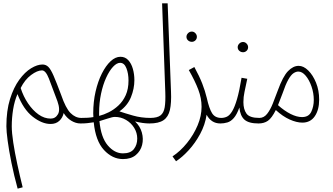

<svg xmlns="http://www.w3.org/2000/svg" viewBox="-20 -730 1985 1143"><path d="M85 393Q63 313 48 238.5Q33 164 25.5 107.5Q18 51 18 22Q18 -71 39.5 -140Q61 -209 94.5 -255Q128 -301 165 -323.5Q202 -346 233 -346Q253 -346 267.5 -332Q282 -318 299 -279Q316 -240 344 -165Q371 -86 400 -57Q429 -28 464 -28Q485 -28 485 -12Q485 5 459 5Q431 5 404 -11.5Q377 -28 359 -57Q353 -29 333 -10.5Q313 8 281 8Q230 8 174.5 -35.5Q119 -79 84 -170Q66 -128 58 -78Q50 -28 50 22Q50 60 59 119Q68 178 83 247.5Q98 317 115 385ZM282 -24Q310 -24 325 -50Q340 -76 322 -127Q290 -214 271 -262.5Q252 -311 230 -311Q202 -311 165 -283.5Q128 -256 103 -206Q119 -156 147 -114.5Q175 -73 209.5 -48.5Q244 -24 282 -24Z M459 5 464 -28Q484 -28 501.5 -29Q519 -30 536 -33Q535 -43 535 -55Q535 -124 549 -185Q563 -246 586.5 -292.5Q610 -339 638.5 -365.5Q667 -392 697 -392Q725 -392 743.5 -372Q762 -352 771 -320Q780 -288 780 -253Q780 -202 759.5 -151.5Q739 -101 691 -67Q723 -56 772 -42Q821 -28 875 -28Q895 -28 895 -12Q895 5 870 5Q832 5 784 -7Q814 21 824.5 59Q835 97 826 133Q817 169 788.5 193Q760 217 712 217Q649 217 599 163Q549 109 538 -2Q519 1 501 3Q483 5 459 5ZM570 -57Q570 -48 570 -40Q598 -47 628 -62Q658 -77 685 -102Q712 -127 728.5 -163.5Q745 -200 745 -251Q745 -292 732.5 -324Q720 -356 695 -356Q675 -356 653 -332.5Q631 -309 612 -267.5Q593 -226 581.5 -172Q570 -118 570 -57ZM712 183Q757 183 777 157.5Q797 132 797 95Q797 61 779 31.5Q761 2 730.5 -16Q700 -34 664 -34Q650 -34 623.5 -25Q597 -16 572 -9Q581 88 621.5 135.5Q662 183 712 183Z M869 5 874 -28Q916 -28 935.5 -43Q955 -58 960.5 -91.5Q966 -125 964 -181L945 -710H978L998 -185Q1001 -117 991.5 -75.5Q982 -34 953.5 -14.5Q925 5 869 5Z M1122 -481Q1109 -481 1099.5 -489.5Q1090 -498 1090 -511Q1090 -523 1099.5 -532.5Q1109 -542 1122 -542Q1134 -542 1143 -532.5Q1152 -523 1152 -511Q1152 -498 1143 -489.5Q1134 -481 1122 -481Z M1028 230 1007 201Q1054 170 1093.5 121Q1133 72 1156.5 16Q1180 -40 1180 -94Q1180 -145 1160.5 -196.5Q1141 -248 1104 -313L1137 -331Q1167 -276 1184 -232.5Q1201 -189 1211 -147Q1225 -84 1242.5 -56Q1260 -28 1297 -28Q1310 -28 1314 -23Q1318 -18 1318 -12Q1318 -4 1312.5 0.5Q1307 5 1292 5Q1264 5 1243.5 -8.5Q1223 -22 1210 -47Q1201 13 1171.5 67.5Q1142 122 1103.5 164Q1065 206 1028 230Z M1427 -419Q1414 -419 1404.5 -427.5Q1395 -436 1395 -449Q1395 -461 1404.5 -470.5Q1414 -480 1427 -480Q1439 -480 1448 -470.5Q1457 -461 1457 -449Q1457 -436 1448 -427.5Q1439 -419 1427 -419Z M1292 5 1297 -28Q1315 -28 1331 -35.5Q1347 -43 1362 -67.5Q1377 -92 1391 -140Q1405 -188 1418 -267L1452 -261Q1442 -212 1435.5 -182.5Q1429 -153 1429 -122Q1429 -79 1447.5 -53.5Q1466 -28 1524 -28Q1537 -28 1541 -23Q1545 -18 1545 -12Q1545 -4 1539.5 0.5Q1534 5 1519 5Q1461 5 1435.5 -17.5Q1410 -40 1405 -90Q1390 -48 1372 -27.5Q1354 -7 1333.5 -1Q1313 5 1292 5Z M1519 5 1524 -28Q1551 -28 1570 -52Q1589 -76 1604 -113.5Q1619 -151 1634 -192Q1664 -275 1694.5 -306.5Q1725 -338 1758 -338Q1787 -338 1815 -310.5Q1843 -283 1861.5 -237.5Q1880 -192 1880 -137Q1880 -76 1854 -38Q1828 0 1780 0Q1746 0 1704.5 -18.5Q1663 -37 1622 -75Q1598 -27 1575 -11Q1552 5 1519 5ZM1662 -174Q1647 -133 1635 -104Q1673 -70 1710 -51.5Q1747 -33 1778 -33Q1818 -33 1833 -64.5Q1848 -96 1848 -135Q1848 -176 1834.5 -215Q1821 -254 1800 -279Q1779 -304 1756 -304Q1742 -304 1727 -294Q1712 -284 1696 -255.5Q1680 -227 1662 -174Z"/></svg>

Font: Noto Sans Arabic ExtCond ExtLt
Style: Regular
Weight: 200
Width: 2
Designer: Monotype Design Team, Nadine Chahine, Nizar Qandah and Khaled Hosny
Foundry: Monotype Imaging Inc.
Version: Version 2.012; ttfautohint (v1.8.4.7-5d5b)